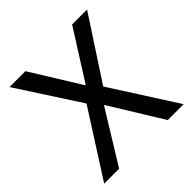

<svg xmlns="http://www.w3.org/2000/svg" viewBox="-184 -845 991 991"><g transform="rotate(-45 312.0 -349.0)"><path d="M602 0H486L310 -286H307L131 0H22L250 -357L29 -698H145L312 -428H315L486 -698H595L373 -358Z"/></g></svg>

Font: IBM Plex Sans Devanagari Text
Style: Regular
Weight: 450
Designer: Mike Abbink, Paul van der Laan, Pieter van Rosmalen, Erin McLaughlin
Foundry: Bold Monday
Version: Version 1.1